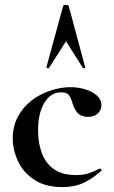

<svg xmlns="http://www.w3.org/2000/svg" viewBox="-20 -750 465 782"><path d="M234 12Q165 12 120 -17.5Q75 -47 53.5 -93Q32 -139 32 -186Q32 -236 53 -275Q74 -314 108.5 -340.5Q143 -367 185 -381Q227 -395 268 -395Q297 -395 326 -386.5Q355 -378 374 -361.5Q393 -345 393 -320Q393 -303 379 -288.5Q365 -274 338 -274Q313 -274 299 -287Q285 -300 277 -325Q270 -349 261.5 -361.5Q253 -374 229 -374Q186 -374 160.5 -331Q135 -288 135 -219Q135 -169 150 -127.5Q165 -86 199 -61.5Q233 -37 290 -37Q320 -37 340.5 -44Q361 -51 386 -63Q388 -65 391.5 -61Q395 -57 393 -55Q358 -23 321 -5.5Q284 12 234 12ZM327 -476Q329 -474 324 -472.5Q319 -471 317 -474L249 -582L180 -474Q179 -471 173.5 -472.5Q168 -474 169 -476L237 -725Q238 -730 248 -730Q258 -730 260 -725Z"/></svg>

Font: Cormorant Infant Light
Style: Regular
Weight: 300
Designer: Christian Thalmann (Catharsis Fonts)
Foundry: Catharsis Fonts
Version: Version 4.001